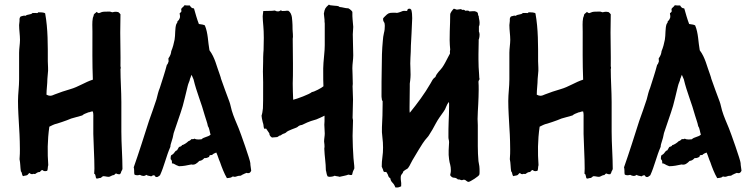

<svg xmlns="http://www.w3.org/2000/svg" viewBox="-20 -777 3299 849"><path d="M59.6 -330.1C59.6 -291 62.5 -252 64.5 -213.9C65.4 -193.4 67.4 -171.9 67.4 -151.4C67.4 -127.9 69.3 -109.4 66.4 -73.2C70.3 -54.7 69.3 -38.1 72.3 -19.5C79.1 -12.7 75.2 -4.9 82 2C88.9 -1 95.7 0 100.6 -2.9C105.5 -5.9 106.4 -11.7 111.3 -11.7C115.2 -11.7 110.4 -6.8 123 -6.8C127.9 -9.8 131.8 -6.8 135.7 -7.8C140.6 -10.7 145.5 -16.6 156.2 -16.6C159.2 -19.5 162.1 -24.4 167 -25.4C171.9 -22.5 173.8 -17.6 188.5 -21.5C192.4 -28.3 190.4 -39.1 193.4 -46.9C189.5 -101.6 189.5 -155.3 198.2 -216.8C209 -221.7 217.8 -227.5 232.4 -230.5C247.1 -235.4 260.7 -239.3 275.4 -245.1C282.2 -248 288.1 -250 294.9 -252.9C295.9 -252.9 342.8 -266.6 343.8 -266.6C348.6 -271.5 357.4 -275.4 371.1 -280.3C377.9 -280.3 382.8 -285.2 390.6 -284.2C393.6 -273.4 392.6 -261.7 392.6 -250C392.6 -227.5 392.6 -207 392.6 -184.6C393.6 -133.8 397.5 -82 397.5 -31.2C397.5 -23.4 396.5 -15.6 396.5 -8.8C405.3 -5.9 400.4 7.8 407.2 12.7C414.1 12.7 418 9.8 424.8 9.8C427.7 8.8 433.6 2 436.5 2C445.3 2 452.1 4.9 460 4.9C468.8 4.9 473.6 -2.9 484.4 -2.9C488.3 -5.9 489.3 -9.8 494.1 -9.8C499 -6.8 504.9 -5.9 510.7 -6.8C513.7 -9.8 515.6 -14.6 516.6 -19.5C519.5 -24.4 521.5 -27.3 521.5 -30.3C521.5 -85 516.6 -139.6 516.6 -195.3V-325.2C516.6 -375 512.7 -421.9 512.7 -471.7C512.7 -474.6 515.6 -472.7 512.7 -484.4C513.7 -534.2 511.7 -583 511.7 -632.8C511.7 -660.2 512.7 -686.5 512.7 -713.9C509.8 -717.8 506.8 -720.7 502.9 -723.6C496.1 -724.6 492.2 -726.6 476.6 -722.7L466.8 -725.6H455.1C448.2 -725.6 436.5 -725.6 429.7 -723.6C426.8 -722.7 427.7 -721.7 417 -718.8C413.1 -719.7 410.2 -721.7 407.2 -724.6C404.3 -719.7 398.4 -718.8 394.5 -711.9C394.5 -705.1 391.6 -703.1 390.6 -698.2C386.7 -678.7 388.7 -657.2 388.7 -637.7C388.7 -567.4 387.7 -496.1 390.6 -424.8C356.4 -414.1 326.2 -392.6 291 -382.8C267.6 -376 244.1 -368.2 221.7 -359.4C214.8 -356.4 209 -353.5 201.2 -353.5C196.3 -353.5 191.4 -355.5 185.5 -358.4C185.5 -380.9 189.5 -405.3 189.5 -427.7C189.5 -435.5 191.4 -442.4 191.4 -450.2C194.3 -468.8 191.4 -487.3 191.4 -505.9C191.4 -576.2 192.4 -648.4 179.7 -717.8C174.8 -722.7 157.2 -722.7 150.4 -722.7C146.5 -722.7 149.4 -716.8 137.7 -719.7C134.8 -719.7 132.8 -718.8 124 -719.7C117.2 -710.9 100.6 -714.8 92.8 -707C85.9 -710 78.1 -705.1 71.3 -704.1C68.4 -699.2 65.4 -699.2 66.4 -684.6C66.4 -677.7 64.5 -672.9 64.5 -666C64.5 -643.6 68.4 -623 68.4 -600.6C68.4 -582 64.5 -563.5 64.5 -543.9C64.5 -504.9 64.5 -464.8 64.5 -425.8C64.5 -393.6 59.6 -362.3 59.6 -330.1Z M571.3 -37.1C572.3 -34.2 573.2 -29.3 573.2 -22.5C573.2 -15.6 573.2 -10.7 574.2 -5.9C577.1 -2.9 583 -2 586.9 -2C590.8 -2 594.7 -2.9 598.6 -3.9C603.5 -1 609.4 1 614.3 1C619.1 1 623 -1 627.9 -3.9C631.8 1 641.6 0 648.4 2.9C652.3 0 656.2 -2 661.1 -2C666 -2 663.1 5.9 673.8 5.9C678.7 5.9 682.6 1 687.5 -2C706.1 -42 714.8 -85.9 733.4 -127.9C733.4 -142.6 743.2 -157.2 748 -188.5C760.7 -228.5 776.4 -268.6 788.1 -308.6C794.9 -332 799.8 -356.4 805.7 -378.9C808.6 -389.6 810.5 -402.3 815.4 -413.1C818.4 -419.9 819.3 -422.9 820.3 -429.7C823.2 -432.6 820.3 -430.7 827.1 -446.3L835.9 -425.8C848.6 -371.1 871.1 -320.3 885.7 -265.6C889.6 -251 896.5 -235.4 899.4 -218.8C906.2 -210 907.2 -192.4 911.1 -181.6C900.4 -170.9 881.8 -171.9 871.1 -161.1C866.2 -161.1 862.3 -160.2 857.4 -160.2C850.6 -160.2 844.7 -161.1 839.8 -164.1C837.9 -162.1 834 -161.1 827.1 -162.1C823.2 -159.2 823.2 -156.2 812.5 -152.3C808.6 -147.5 792 -135.7 785.2 -135.7C782.2 -128.9 778.3 -129.9 771.5 -127L762.7 -112.3C751 -109.4 753.9 -98.6 737.3 -90.8C734.4 -87.9 734.4 -77.1 734.4 -73.2C739.3 -70.3 741.2 -63.5 740.2 -54.7C751 -54.7 751 -48.8 771.5 -42C790 -42 807.6 -45.9 826.2 -49.8C840.8 -45.9 850.6 -54.7 861.3 -65.4C872.1 -66.4 877 -71.3 883.8 -78.1C894.5 -77.1 896.5 -80.1 904.3 -83C907.2 -86.9 902.3 -91.8 918 -91.8C921.9 -96.7 928.7 -99.6 936.5 -102.5C943.4 -87.9 946.3 -74.2 953.1 -59.6C960 -39.1 971.7 -8.8 983.4 10.7C990.2 9.8 996.1 9.8 1002 7.8C1004.9 6.8 1005.9 1 1017.6 4.9C1026.4 4.9 1027.3 0 1043 0C1046.9 0 1048.8 -3.9 1052.7 -4.9C1057.6 -7.8 1063.5 -9.8 1070.3 -12.7C1077.1 -9.8 1085.9 -9.8 1090.8 -22.5C1089.8 -34.2 1086.9 -44.9 1086.9 -55.7C1086.9 -67.4 1043 -191.4 1035.2 -210C1024.4 -236.3 1012.7 -261.7 1004.9 -288.1C1001 -300.8 999 -315.4 994.1 -328.1C981.4 -362.3 968.8 -395.5 957 -429.7C957 -432.6 956.1 -433.6 952.1 -446.3C937.5 -484.4 930.7 -522.5 906.2 -554.7C899.4 -590.8 900.4 -630.9 885.7 -665C878.9 -668 878.9 -668 859.4 -670.9C850.6 -693.4 844.7 -715.8 837.9 -739.3L835.9 -740.2C829.1 -740.2 824.2 -744.1 819.3 -752.9C811.5 -752 803.7 -752.9 795.9 -753.9C793 -747.1 781.2 -742.2 781.2 -735.4C781.2 -730.5 786.1 -725.6 774.4 -718.8C774.4 -710 779.3 -703.1 772.5 -692.4C771.5 -688.5 767.6 -685.5 764.6 -682.6C764.6 -675.8 762.7 -675.8 759.8 -670.9C752.9 -652.3 755.9 -622.1 752 -601.6C749 -585.9 744.1 -566.4 737.3 -550.8C736.3 -540 733.4 -531.2 724.6 -518.6L725.6 -505.9C722.7 -499 722.7 -494.1 717.8 -490.2C709 -456.1 697.3 -421.9 686.5 -387.7C679.7 -372.1 676.8 -356.4 671.9 -337.9C661.1 -305.7 650.4 -274.4 638.7 -242.2C616.2 -171.9 594.7 -103.5 571.3 -37.1Z M1141.6 -237.3C1142.6 -234.4 1145.5 -225.6 1145.5 -218.8C1146.5 -210.9 1148.4 -207 1151.4 -207C1152.3 -207 1154.3 -208 1156.2 -209L1170.9 -187.5C1170.9 -179.7 1174.8 -173.8 1182.6 -168.9L1206.1 -170.9L1216.8 -177.7H1219.7L1230.5 -184.6C1237.3 -186.5 1241.2 -188.5 1244.1 -190.4C1252 -201.2 1291 -210.9 1295.9 -215.8C1300.8 -220.7 1306.6 -223.6 1315.4 -224.6C1331.1 -231.4 1339.8 -238.3 1378.9 -249C1391.6 -253.9 1403.3 -259.8 1415 -265.6V-241.2L1414.1 -225.6C1414.1 -212.9 1416 -201.2 1416 -186.5C1416 -174.8 1413.1 -164.1 1413.1 -151.4C1413.1 -144.5 1415 -143.6 1415 -127C1414.1 -124 1414.1 -121.1 1414.1 -118.2C1415 -86.9 1420.9 -55.7 1420.9 -24.4C1423.8 -15.6 1423.8 -4.9 1428.7 2.9L1435.5 4.9C1446.3 4.9 1455.1 2.9 1460 0C1466.8 2.9 1474.6 2 1481.4 4.9C1496.1 1 1508.8 0 1520.5 -4.9C1525.4 -3.9 1529.3 -2.9 1532.2 -2.9C1535.2 -2.9 1536.1 -3.9 1537.1 -4.9C1541 -25.4 1546.9 -28.3 1546.9 -33.2C1546.9 -47.9 1543.9 -62.5 1543 -78.1C1541 -110.4 1539.1 -143.6 1539.1 -175.8C1539.1 -199.2 1541 -221.7 1541 -245.1C1541 -249 1539.1 -252 1539.1 -255.9C1539.1 -283.2 1541 -309.6 1541 -336.9L1539.1 -395.5L1540 -406.2C1540 -440.4 1538.1 -456.1 1538.1 -475.6C1538.1 -495.1 1542 -512.7 1542 -532.2L1540 -625L1542 -658.2L1539.1 -691.4C1538.1 -698.2 1538.1 -710 1538.1 -724.6C1535.2 -729.5 1529.3 -735.4 1520.5 -740.2C1505.9 -740.2 1496.1 -745.1 1481.4 -746.1C1474.6 -752.9 1467.8 -750 1448.2 -752.9C1442.4 -752.9 1437.5 -753.9 1434.6 -756.8C1418 -742.2 1416 -739.3 1412.1 -716.8L1415 -689.5C1415 -683.6 1415 -677.7 1416 -672.9V-577.1C1416 -564.5 1415 -548.8 1413.1 -530.3C1411.1 -507.8 1409.2 -489.3 1409.2 -474.6C1409.2 -434.6 1409.2 -408.2 1410.2 -395.5C1403.3 -388.7 1368.2 -370.1 1359.4 -370.1C1349.6 -360.4 1291 -338.9 1276.4 -335.9C1275.4 -360.4 1274.4 -383.8 1274.4 -408.2C1275.4 -430.7 1275.4 -453.1 1275.4 -475.6V-496.1L1274.4 -605.5L1275.4 -614.3C1275.4 -634.8 1273.4 -632.8 1273.4 -667C1271.5 -686.5 1274.4 -716.8 1254.9 -729.5H1246.1C1243.2 -728.5 1238.3 -728.5 1232.4 -728.5H1227.5L1221.7 -731.4C1217.8 -728.5 1213.9 -726.6 1209 -726.6C1204.1 -726.6 1200.2 -727.5 1195.3 -730.5C1192.4 -729.5 1178.7 -728.5 1154.3 -728.5C1149.4 -728.5 1145.5 -728.5 1143.6 -727.5V-722.7C1143.6 -717.8 1141.6 -712.9 1141.6 -705.1C1141.6 -696.3 1142.6 -680.7 1144.5 -660.2C1145.5 -649.4 1146.5 -631.8 1146.5 -609.4L1145.5 -555.7L1144.5 -543C1143.6 -530.3 1143.6 -517.6 1143.6 -505.9L1142.6 -460.9L1143.6 -413.1C1143.6 -344.7 1143.6 -306.6 1142.6 -297.9C1138.7 -263.7 1136.7 -271.5 1136.7 -264.6C1136.7 -258.8 1138.7 -250 1141.6 -237.3Z M1668 -341.8C1668 -336.9 1668.9 -333 1671.9 -330.1V-317.4C1671.9 -283.2 1670.9 -249 1668.9 -214.8C1668 -200.2 1668.9 -184.6 1670.9 -169.9C1672.9 -155.3 1673.8 -139.6 1673.8 -124C1673.8 -109.4 1672.9 -95.7 1670.9 -82C1668.9 -68.4 1668 -54.7 1668 -40C1670.9 -34.2 1672.9 -29.3 1673.8 -26.4C1674.8 -23.4 1674.8 -19.5 1677.7 -17.6C1679.7 -16.6 1681.6 -15.6 1684.6 -16.6C1686.5 -17.6 1688.5 -16.6 1689.5 -14.6C1691.4 -10.7 1695.3 -5.9 1696.3 -1C1697.3 3.9 1701.2 8.8 1706.1 11.7C1707 20.5 1710.9 26.4 1716.8 32.2C1721.7 37.1 1725.6 43.9 1728.5 51.8C1736.3 52.7 1741.2 51.8 1744.1 50.8L1753.9 46.9C1754.9 36.1 1753.9 27.3 1752.9 22.5C1752 17.6 1752 12.7 1752 7.8C1752 1 1753.9 -3.9 1756.8 -6.8C1759.8 -9.8 1762.7 -14.6 1763.7 -19.5C1770.5 -24.4 1775.4 -28.3 1778.3 -29.3C1781.2 -30.3 1783.2 -32.2 1785.2 -35.2C1789.1 -40 1792 -45.9 1794.9 -51.8C1797.9 -57.6 1800.8 -63.5 1803.7 -68.4L1831.1 -114.3C1838.9 -127.9 1857.4 -157.2 1869.1 -168.9C1872.1 -171.9 1874 -174.8 1876 -177.7C1887.7 -195.3 1897.5 -212.9 1907.2 -231.4C1917 -250 1929.7 -266.6 1941.4 -283.2C1946.3 -290 1950.2 -296.9 1953.1 -305.7C1956.1 -313.5 1960 -320.3 1964.8 -326.2C1965.8 -323.2 1965.8 -319.3 1965.8 -315.4V-304.7C1965.8 -282.2 1964.8 -260.7 1963.9 -239.3C1962.9 -217.8 1962.9 -195.3 1962.9 -172.9C1962.9 -168 1962.9 -164.1 1963.9 -161.1C1964.8 -157.2 1965.8 -153.3 1965.8 -148.4C1965.8 -141.6 1964.8 -135.7 1964.8 -129.9L1963.9 -112.3V-91.8L1965.8 -72.3C1966.8 -63.5 1968.8 -55.7 1970.7 -48.8C1972.7 -41 1973.6 -33.2 1973.6 -25.4C1973.6 -20.5 1973.6 -16.6 1972.7 -12.7C1971.7 -8.8 1970.7 -4.9 1970.7 -2C1975.6 4.9 1980.5 8.8 1987.3 8.8C1994.1 8.8 2000 11.7 2004.9 16.6C2008.8 15.6 2011.7 16.6 2014.6 17.6C2016.6 18.6 2018.6 19.5 2020.5 19.5C2023.4 19.5 2025.4 19.5 2026.4 18.6C2028.3 17.6 2030.3 17.6 2032.2 17.6C2035.2 17.6 2039.1 19.5 2042 22.5C2044.9 25.4 2048.8 27.3 2051.8 27.3C2058.6 27.3 2099.6 1 2099.6 -4.9C2100.6 -7.8 2100.6 -12.7 2100.6 -18.6C2100.6 -26.4 2100.6 -34.2 2099.6 -42L2095.7 -64.5C2093.8 -86.9 2092.8 -108.4 2092.8 -130.9V-223.6L2091.8 -251C2091.8 -272.5 2093.8 -293.9 2094.7 -316.4C2095.7 -337.9 2096.7 -359.4 2096.7 -380.9C2096.7 -392.6 2096.7 -404.3 2095.7 -416C2096.7 -419.9 2097.7 -423.8 2100.6 -426.8C2099.6 -429.7 2098.6 -436.5 2098.6 -447.3C2096.7 -469.7 2095.7 -492.2 2095.7 -514.6V-537.1L2096.7 -593.8V-602.5L2097.7 -603.5C2099.6 -610.4 2100.6 -617.2 2100.6 -624C2100.6 -627.9 2099.6 -631.8 2098.6 -635.7L2097.7 -636.7V-660.2L2098.6 -662.1C2100.6 -667 2100.6 -672.9 2100.6 -677.7C2100.6 -682.6 2099.6 -687.5 2098.6 -692.4C2097.7 -697.3 2096.7 -702.1 2096.7 -707L2094.7 -708L2092.8 -719.7C2088.9 -724.6 2084 -726.6 2079.1 -727.5C2073.2 -727.5 2065.4 -727.5 2055.7 -726.6C2054.7 -727.5 2053.7 -728.5 2051.8 -729.5C2049.8 -730.5 2044.9 -730.5 2037.1 -729.5L2034.2 -732.4C2033.2 -733.4 2029.3 -734.4 2022.5 -733.4C2021.5 -736.3 2018.6 -737.3 2014.6 -736.3C2010.7 -735.4 2005.9 -735.4 2001 -734.4C1998 -734.4 1996.1 -735.4 1994.1 -736.3C1992.2 -737.3 1989.3 -738.3 1986.3 -738.3C1981.4 -733.4 1970.7 -720.7 1970.7 -712.9C1970.7 -688.5 1969.7 -664.1 1968.8 -638.7C1967.8 -614.3 1967.8 -586.9 1970.7 -557.6C1969.7 -552.7 1968.8 -547.9 1969.7 -543.9V-540L1962.9 -527.3C1953.1 -508.8 1945.3 -492.2 1935.5 -478.5C1930.7 -471.7 1924.8 -465.8 1918.9 -459C1913.1 -452.1 1908.2 -445.3 1905.3 -436.5C1900.4 -433.6 1895.5 -428.7 1892.6 -423.8L1883.8 -408.2C1857.4 -362.3 1825.2 -319.3 1792 -278.3C1791 -283.2 1791 -287.1 1791 -292V-304.7L1792 -392.6V-407.2L1793.9 -421.9C1795.9 -438.5 1795.9 -455.1 1794.9 -471.7C1793.9 -488.3 1793.9 -504.9 1794.9 -521.5C1795.9 -539.1 1796.9 -556.6 1796.9 -575.2C1797.9 -593.8 1798.8 -611.3 1799.8 -629.9L1802.7 -696.3C1802.7 -710 1801.8 -722.7 1798.8 -733.4L1794.9 -737.3C1793 -739.3 1791 -738.3 1788.1 -738.3C1784.2 -738.3 1781.2 -735.4 1780.3 -728.5C1769.5 -729.5 1761.7 -729.5 1756.8 -726.6C1751 -723.6 1745.1 -722.7 1739.3 -720.7C1736.3 -719.7 1732.4 -719.7 1728.5 -720.7H1717.8C1699.2 -720.7 1695.3 -717.8 1682.6 -705.1L1677.7 -700.2C1674.8 -697.3 1673.8 -695.3 1673.8 -693.4C1673.8 -688.5 1674.8 -683.6 1677.7 -679.7C1680.7 -675.8 1681.6 -669.9 1681.6 -663.1C1681.6 -652.3 1680.7 -641.6 1677.7 -630.9C1674.8 -620.1 1673.8 -608.4 1672.9 -597.7C1668.9 -557.6 1668 -516.6 1668 -476.6C1667 -436.5 1667 -395.5 1667 -355.5C1667 -350.6 1667 -345.7 1668 -341.8Z M2227.5 -330.1C2227.5 -291 2230.5 -252 2232.4 -213.9C2233.4 -193.4 2235.4 -171.9 2235.4 -151.4C2235.4 -127.9 2237.3 -109.4 2234.4 -73.2C2238.3 -54.7 2237.3 -38.1 2240.2 -19.5C2247.1 -12.7 2243.2 -4.9 2250 2C2256.8 -1 2263.7 0 2268.6 -2.9C2273.4 -5.9 2274.4 -11.7 2279.3 -11.7C2283.2 -11.7 2278.3 -6.8 2291 -6.8C2295.9 -9.8 2299.8 -6.8 2303.7 -7.8C2308.6 -10.7 2313.5 -16.6 2324.2 -16.6C2327.1 -19.5 2330.1 -24.4 2335 -25.4C2339.8 -22.5 2341.8 -17.6 2356.4 -21.5C2360.4 -28.3 2358.4 -39.1 2361.3 -46.9C2357.4 -101.6 2357.4 -155.3 2366.2 -216.8C2377 -221.7 2385.7 -227.5 2400.4 -230.5C2415 -235.4 2428.7 -239.3 2443.4 -245.1C2450.2 -248 2456.1 -250 2462.9 -252.9C2463.9 -252.9 2510.7 -266.6 2511.7 -266.6C2516.6 -271.5 2525.4 -275.4 2539.1 -280.3C2545.9 -280.3 2550.8 -285.2 2558.6 -284.2C2561.5 -273.4 2560.5 -261.7 2560.5 -250C2560.5 -227.5 2560.5 -207 2560.5 -184.6C2561.5 -133.8 2565.4 -82 2565.4 -31.2C2565.4 -23.4 2564.5 -15.6 2564.5 -8.8C2573.2 -5.9 2568.4 7.8 2575.2 12.7C2582 12.7 2585.9 9.8 2592.8 9.8C2595.7 8.8 2601.6 2 2604.5 2C2613.3 2 2620.1 4.9 2627.9 4.9C2636.7 4.9 2641.6 -2.9 2652.3 -2.9C2656.2 -5.9 2657.2 -9.8 2662.1 -9.8C2667 -6.8 2672.9 -5.9 2678.7 -6.8C2681.6 -9.8 2683.6 -14.6 2684.6 -19.5C2687.5 -24.4 2689.5 -27.3 2689.5 -30.3C2689.5 -85 2684.6 -139.6 2684.6 -195.3V-325.2C2684.6 -375 2680.7 -421.9 2680.7 -471.7C2680.7 -474.6 2683.6 -472.7 2680.7 -484.4C2681.6 -534.2 2679.7 -583 2679.7 -632.8C2679.7 -660.2 2680.7 -686.5 2680.7 -713.9C2677.7 -717.8 2674.8 -720.7 2670.9 -723.6C2664.1 -724.6 2660.2 -726.6 2644.5 -722.7L2634.8 -725.6H2623C2616.2 -725.6 2604.5 -725.6 2597.7 -723.6C2594.7 -722.7 2595.7 -721.7 2585 -718.8C2581.1 -719.7 2578.1 -721.7 2575.2 -724.6C2572.3 -719.7 2566.4 -718.8 2562.5 -711.9C2562.5 -705.1 2559.6 -703.1 2558.6 -698.2C2554.7 -678.7 2556.6 -657.2 2556.6 -637.7C2556.6 -567.4 2555.7 -496.1 2558.6 -424.8C2524.4 -414.1 2494.1 -392.6 2459 -382.8C2435.5 -376 2412.1 -368.2 2389.6 -359.4C2382.8 -356.4 2377 -353.5 2369.1 -353.5C2364.3 -353.5 2359.4 -355.5 2353.5 -358.4C2353.5 -380.9 2357.4 -405.3 2357.4 -427.7C2357.4 -435.5 2359.4 -442.4 2359.4 -450.2C2362.3 -468.8 2359.4 -487.3 2359.4 -505.9C2359.4 -576.2 2360.4 -648.4 2347.7 -717.8C2342.8 -722.7 2325.2 -722.7 2318.4 -722.7C2314.5 -722.7 2317.4 -716.8 2305.7 -719.7C2302.7 -719.7 2300.8 -718.8 2292 -719.7C2285.2 -710.9 2268.6 -714.8 2260.7 -707C2253.9 -710 2246.1 -705.1 2239.3 -704.1C2236.3 -699.2 2233.4 -699.2 2234.4 -684.6C2234.4 -677.7 2232.4 -672.9 2232.4 -666C2232.4 -643.6 2236.3 -623 2236.3 -600.6C2236.3 -582 2232.4 -563.5 2232.4 -543.9C2232.4 -504.9 2232.4 -464.8 2232.4 -425.8C2232.4 -393.6 2227.5 -362.3 2227.5 -330.1Z M2739.3 -37.1C2740.2 -34.2 2741.2 -29.3 2741.2 -22.5C2741.2 -15.6 2741.2 -10.7 2742.2 -5.9C2745.1 -2.9 2751 -2 2754.9 -2C2758.8 -2 2762.7 -2.9 2766.6 -3.9C2771.5 -1 2777.3 1 2782.2 1C2787.1 1 2791 -1 2795.9 -3.9C2799.8 1 2809.6 0 2816.4 2.9C2820.3 0 2824.2 -2 2829.1 -2C2834 -2 2831.1 5.9 2841.8 5.9C2846.7 5.9 2850.6 1 2855.5 -2C2874 -42 2882.8 -85.9 2901.4 -127.9C2901.4 -142.6 2911.1 -157.2 2916 -188.5C2928.7 -228.5 2944.3 -268.6 2956.1 -308.6C2962.9 -332 2967.8 -356.4 2973.6 -378.9C2976.6 -389.6 2978.5 -402.3 2983.4 -413.1C2986.3 -419.9 2987.3 -422.9 2988.3 -429.7C2991.2 -432.6 2988.3 -430.7 2995.1 -446.3L3003.9 -425.8C3016.6 -371.1 3039.1 -320.3 3053.7 -265.6C3057.6 -251 3064.5 -235.4 3067.4 -218.8C3074.2 -210 3075.2 -192.4 3079.1 -181.6C3068.4 -170.9 3049.8 -171.9 3039.1 -161.1C3034.2 -161.1 3030.3 -160.2 3025.4 -160.2C3018.6 -160.2 3012.7 -161.1 3007.8 -164.1C3005.9 -162.1 3002 -161.1 2995.1 -162.1C2991.2 -159.2 2991.2 -156.2 2980.5 -152.3C2976.6 -147.5 2960 -135.7 2953.1 -135.7C2950.2 -128.9 2946.3 -129.9 2939.5 -127L2930.7 -112.3C2918.9 -109.4 2921.9 -98.6 2905.3 -90.8C2902.3 -87.9 2902.3 -77.1 2902.3 -73.2C2907.2 -70.3 2909.2 -63.5 2908.2 -54.7C2918.9 -54.7 2918.9 -48.8 2939.5 -42C2958 -42 2975.6 -45.9 2994.1 -49.8C3008.8 -45.9 3018.6 -54.7 3029.3 -65.4C3040 -66.4 3044.9 -71.3 3051.8 -78.1C3062.5 -77.1 3064.5 -80.1 3072.3 -83C3075.2 -86.9 3070.3 -91.8 3085.9 -91.8C3089.8 -96.7 3096.7 -99.6 3104.5 -102.5C3111.3 -87.9 3114.3 -74.2 3121.1 -59.6C3127.9 -39.1 3139.6 -8.8 3151.4 10.7C3158.2 9.8 3164.1 9.8 3169.9 7.8C3172.9 6.8 3173.8 1 3185.5 4.9C3194.3 4.9 3195.3 0 3210.9 0C3214.8 0 3216.8 -3.9 3220.7 -4.9C3225.6 -7.8 3231.4 -9.8 3238.3 -12.7C3245.1 -9.8 3253.9 -9.8 3258.8 -22.5C3257.8 -34.2 3254.9 -44.9 3254.9 -55.7C3254.9 -67.4 3210.9 -191.4 3203.1 -210C3192.4 -236.3 3180.7 -261.7 3172.9 -288.1C3168.9 -300.8 3167 -315.4 3162.1 -328.1C3149.4 -362.3 3136.7 -395.5 3125 -429.7C3125 -432.6 3124 -433.6 3120.1 -446.3C3105.5 -484.4 3098.6 -522.5 3074.2 -554.7C3067.4 -590.8 3068.4 -630.9 3053.7 -665C3046.9 -668 3046.9 -668 3027.3 -670.9C3018.6 -693.4 3012.7 -715.8 3005.9 -739.3L3003.9 -740.2C2997.1 -740.2 2992.2 -744.1 2987.3 -752.9C2979.5 -752 2971.7 -752.9 2963.9 -753.9C2960.9 -747.1 2949.2 -742.2 2949.2 -735.4C2949.2 -730.5 2954.1 -725.6 2942.4 -718.8C2942.4 -710 2947.3 -703.1 2940.4 -692.4C2939.5 -688.5 2935.5 -685.5 2932.6 -682.6C2932.6 -675.8 2930.7 -675.8 2927.7 -670.9C2920.9 -652.3 2923.8 -622.1 2919.9 -601.6C2917 -585.9 2912.1 -566.4 2905.3 -550.8C2904.3 -540 2901.4 -531.2 2892.6 -518.6L2893.6 -505.9C2890.6 -499 2890.6 -494.1 2885.7 -490.2C2877 -456.1 2865.2 -421.9 2854.5 -387.7C2847.7 -372.1 2844.7 -356.4 2839.8 -337.9C2829.1 -305.7 2818.4 -274.4 2806.6 -242.2C2784.2 -171.9 2762.7 -103.5 2739.3 -37.1Z"/></svg>

Font: Caesar Dressing Cyrillic
Style: Regular
Weight: 400
Designer: Dathan Boardman
Foundry: Open Window
Version: Version 1.00;July 2, 2020;FontCreator 13.0.0.2642 64-bit